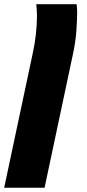

<svg xmlns="http://www.w3.org/2000/svg" viewBox="-87 -652 410 903"><path d="M273.4 -632.3Q275.9 -612.8 275.9 -590.8Q275.9 -568.8 272.7 -514.6Q269.5 -460.4 256.8 -400.9L122.6 231H-67.4L66.9 -400.9Q86.9 -492.7 86.9 -580.1Q86.9 -594.7 85.9 -604.5L83.5 -632.3Z"/></svg>

Font: Open Sans Hebrew Extra Bold
Style: Italic
Weight: 800
Italic angle: -12°
Foundry: Ascender Corporation, Yanek Iontef
Version: Version 2.001;PS 002.001;hotconv 1.0.70;makeotf.lib2.5.58329